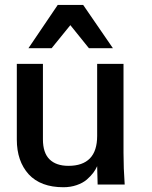

<svg xmlns="http://www.w3.org/2000/svg" viewBox="-20 -766 629 797"><path d="M243.2 11.2Q148.9 11.2 99.1 -42.5Q49.8 -97.2 49.8 -186.5V-501H158.2V-187.5Q158.2 -131.8 185.5 -104.7Q212.9 -77.6 264.2 -77.6Q323.2 -77.6 353.3 -108.6Q383.3 -139.6 383.3 -201.7V-501H492.7V-130.9Q492.7 -99.6 493.9 -66.9Q495.1 -34.2 497.6 0H385.3L383.3 -76.2Q377.4 -62.5 367.2 -48.8Q356.9 -35.2 340.3 -20.5Q323.7 -6.3 298.3 2.4Q272.9 11.2 243.2 11.2ZM98.1 -565.9 219.7 -745.6H325.2L448.7 -565.9H349.1L272 -661.6L194.3 -565.9Z"/></svg>

Font: Ride Light
Style: Bold
Weight: 600
Version: Version 3.000